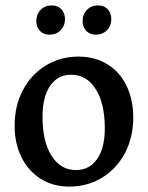

<svg xmlns="http://www.w3.org/2000/svg" viewBox="-20 -677 546 709"><path d="M34 -213Q34 -286 64.5 -344Q95 -402 149 -435Q203 -468 270 -468Q330 -468 376 -440Q422 -412 447 -361Q472 -310 472 -243Q472 -170 441.5 -112Q411 -54 357 -21Q303 12 236 12Q176 12 130.5 -16.5Q85 -45 59.5 -96Q34 -147 34 -213ZM367 -203Q367 -295 333.5 -348Q300 -401 243 -401Q193 -401 165 -360Q137 -319 137 -246Q137 -154 170.5 -101.5Q204 -49 260 -49Q310 -49 338.5 -89.5Q367 -130 367 -203ZM114 -599Q114 -624 130 -640.5Q146 -657 171 -657Q194 -657 207 -642.5Q220 -628 220 -606Q220 -582 204 -565.5Q188 -549 163 -549Q140 -549 127 -563.5Q114 -578 114 -599ZM285 -599Q285 -624 301 -640.5Q317 -657 342 -657Q365 -657 378 -642.5Q391 -628 391 -606Q391 -582 375 -565.5Q359 -549 334 -549Q311 -549 298 -563.5Q285 -578 285 -599Z"/></svg>

Font: Alegreya Medium
Style: Regular
Weight: 500
Designer: Juan Pablo del Peral
Foundry: Huerta Tipografica
Version: Version 2.007; ttfautohint (v1.6)